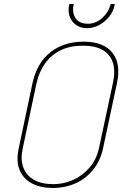

<svg xmlns="http://www.w3.org/2000/svg" viewBox="-20 -923 608 954"><path d="M141 -508 73 -186Q59 -121 78 -77Q97 -33 140 -11Q183 11 241 11Q304 11 356 -12.5Q408 -36 443.5 -80.5Q479 -125 492 -186L561 -509Q582 -607 538 -661.5Q494 -716 396 -716Q297 -716 230 -663Q163 -610 141 -508ZM93 -186 161 -508Q174 -566 204 -608Q234 -650 281 -673Q328 -696 391 -696Q455 -696 492 -673.5Q529 -651 541.5 -609.5Q554 -568 541 -510L472 -188Q459 -129 424 -89Q389 -49 342 -28.5Q295 -8 245 -8Q186 -8 148 -30Q110 -52 95.5 -92Q81 -132 93 -186ZM550 -903H530L528 -896Q518 -860 486.5 -832.5Q455 -805 417 -805Q374 -805 356 -832Q338 -859 345 -896L347 -903H325L323 -896Q317 -865 327 -839Q337 -813 359.5 -798Q382 -783 412 -783Q444 -783 472.5 -798.5Q501 -814 522 -839.5Q543 -865 549 -896Z"/></svg>

Font: Advent Pro Thin
Style: Italic
Weight: 250
Italic angle: -12°
Version: Version 3.000